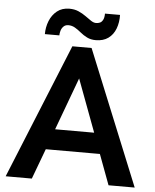

<svg xmlns="http://www.w3.org/2000/svg" viewBox="-58 -916 781 965"><g transform="rotate(5 332.5 -433.5)"><path d="M7 0 284 -680H381L658 0H526L469 -153H196L139 0ZM234 -257H431L332 -522ZM398 -721Q373 -721 354 -730.5Q335 -740 319.5 -753Q304 -766 288.5 -775Q273 -784 255 -784Q240 -784 230.5 -774.5Q221 -765 217.5 -752Q214 -739 214 -729H141Q141 -764 153.5 -795.5Q166 -827 191 -847Q216 -867 253 -867Q279 -867 299.5 -858Q320 -849 336.5 -837Q353 -825 366.5 -816Q380 -807 392 -807Q403 -807 412 -811Q421 -815 427 -826.5Q433 -838 433 -858H509Q510 -820 498 -788.5Q486 -757 461 -739Q436 -721 398 -721Z"/></g></svg>

Font: Teachers SemiBold
Style: Regular
Weight: 600
Version: Version 1.001